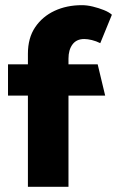

<svg xmlns="http://www.w3.org/2000/svg" viewBox="-20 -723 453 743"><path d="M11 -353H88V0H245V-353H387L358 -474H245V-496Q245 -530 260.5 -551Q276 -572 306 -572Q319 -572 335.5 -568Q352 -564 368 -556L413 -666Q402 -676 382 -684Q362 -692 339.5 -697.5Q317 -703 297 -703Q238 -703 191 -681Q144 -659 116 -617.5Q88 -576 88 -515V-474H11Z"/></svg>

Font: Catamaran ExtraBold
Style: Regular
Weight: 800
Designer: Pria Ravichandran
Version: Version 2.000